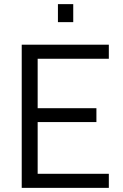

<svg xmlns="http://www.w3.org/2000/svg" viewBox="-20 -908 593 928"><path d="M85 0V-692H506V-624H162V-385H446V-318H162V-68H506V0ZM260 -801V-888H334V-801Z"/></svg>

Font: Titillium Web
Style: Regular
Weight: 400
Version: Version 1.002;PS 57.000;hotconv 1.0.70;makeotf.lib2.5.55311